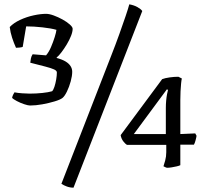

<svg xmlns="http://www.w3.org/2000/svg" viewBox="-20 -774 950 888"><path d="M119 -286Q110 -286 92 -292Q74 -298 58 -306.5Q42 -315 36 -321Q37 -328 40.5 -335.5Q44 -343 47 -347Q61 -344 82.5 -342.5Q104 -341 117 -341Q147 -341 175.5 -344Q204 -347 221 -352Q227 -358 232 -373.5Q237 -389 240 -407Q243 -425 243 -439Q243 -447 230 -453Q217 -459 190 -466Q163 -473 120 -484Q121 -494 123 -504Q125 -514 131 -523L193 -518Q206 -533 216 -556.5Q226 -580 233 -602.5Q240 -625 241 -636Q217 -643 176.5 -647.5Q136 -652 101 -652L85 -557Q80 -555 69.5 -554Q59 -553 54 -553Q44 -575 36 -599.5Q28 -624 25 -649Q43 -668 73 -682Q103 -696 135.5 -703Q168 -710 193 -710Q208 -710 228.5 -702.5Q249 -695 269 -684Q289 -673 302.5 -661Q316 -649 316 -641Q316 -627 308.5 -608Q301 -589 289 -569Q277 -549 264.5 -532.5Q252 -516 242 -508V-506Q268 -499 283.5 -489.5Q299 -480 306.5 -468Q314 -456 314 -442Q314 -423 307 -397.5Q300 -372 289.5 -350.5Q279 -329 269 -321Q259 -313 232.5 -305Q206 -297 175.5 -291.5Q145 -286 119 -286ZM320 94Q304 94 289 88.5Q274 83 264 76L493 -513Q515 -569 532 -616.5Q549 -664 561 -699.5Q573 -735 578 -754Q600 -750 616 -741Q632 -732 638 -723ZM752 2Q750 2 745 -0.5Q740 -3 736 -5Q739 -13 744 -31.5Q749 -50 749 -70V-104H567Q560 -108 550.5 -120Q541 -132 538 -149L730 -408Q743 -413 764.5 -416Q786 -419 805 -419L821 -411Q819 -403 817.5 -387Q816 -371 815 -352Q814 -333 814 -312V-154L883 -157L889 -146Q888 -138 884.5 -125Q881 -112 877 -105H814V-10Q808 -7 797 -4.5Q786 -2 774 0Q762 2 752 2ZM599 -154H747V-275Q747 -292 748.5 -308.5Q750 -325 752.5 -338Q755 -351 757 -358L752 -361Z"/></svg>

Font: Texturina 12pt Light
Style: Regular
Weight: 300
Designer: Guillermo Torres Carreño
Foundry: Omnibus-Type
Version: Version 1.002